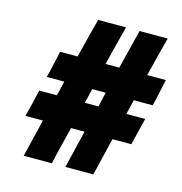

<svg xmlns="http://www.w3.org/2000/svg" viewBox="-99 -746 794 837"><g transform="rotate(15 297.5 -328.0)"><path d="M368 -656Q356 -611 345 -567.5Q334 -524 323 -479H385Q396 -524 407 -567.5Q418 -611 429 -656H556Q544 -611 533 -567.5Q522 -524 511 -479H595Q588 -449 582 -418.5Q576 -388 568 -358H483Q479 -342 475 -325.5Q471 -309 467 -292H552Q545 -261 537 -231Q529 -201 522 -170H437Q427 -127 416.5 -85Q406 -43 396 0H270Q280 -43 290.5 -85Q301 -127 311 -170H250Q240 -127 229 -85Q218 -43 209 0H82Q92 -43 102.5 -85Q113 -127 123 -170H44Q52 -201 59.5 -231Q67 -261 74 -292H153Q158 -309 161.5 -325.5Q165 -342 169 -358H90Q98 -388 104.5 -418.5Q111 -449 118 -479H197Q208 -524 219 -567.5Q230 -611 242 -656ZM295 -358Q291 -342 287.5 -325.5Q284 -309 279 -292H341Q345 -309 348.5 -325.5Q352 -342 356 -358Z"/></g></svg>

Font: Josefin Sans Thin
Style: Bold Italic
Weight: 700
Italic angle: -7°
Version: Version 2.000